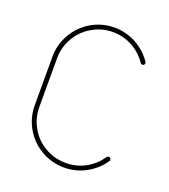

<svg xmlns="http://www.w3.org/2000/svg" viewBox="-105 -611 607 689"><g transform="rotate(20 198.5 -267.0)"><path d="M216.8 -534.2C185.1 -534.2 155.8 -526.4 128.9 -510.7C102.1 -495.1 81.1 -473.6 65.4 -446.8C49.8 -419.9 42 -390.6 42 -359.4V-174.8C42 -143.1 49.8 -113.8 65.4 -86.9C81.1 -60.1 102.1 -39.1 128.9 -23.4C155.8 -7.8 185.1 0 216.8 0C246.1 0 273.9 -6.8 299.8 -21C325.2 -34.7 346.2 -53.7 362.3 -77.6C363.3 -79.1 363.8 -80.6 363.8 -82.5C363.8 -85 362.8 -86.9 361.3 -88.9C359.4 -90.3 357.4 -91.3 355 -91.3C352.1 -91.3 349.6 -89.8 347.7 -87.4C333 -65.9 314.5 -48.8 291.5 -36.1C268.1 -23.4 243.2 -17.6 216.8 -17.6C188 -17.6 161.6 -24.4 137.7 -38.6C113.3 -52.2 94.2 -71.3 80.6 -95.7C66.4 -119.6 59.6 -146 59.6 -174.8V-359.4C59.6 -387.7 66.4 -414.1 80.6 -438.5C94.2 -462.4 113.3 -481.4 137.7 -495.6C161.6 -509.8 188 -517.1 216.8 -517.1C243.2 -517.1 268.1 -510.7 291.5 -498C314.5 -485.4 333 -468.3 347.7 -446.8C349.6 -443.8 352.1 -442.9 355 -442.9C357.4 -442.9 359.4 -443.4 361.3 -445.3C362.8 -447.3 363.8 -449.2 363.8 -451.7C363.8 -453.1 363.3 -454.6 362.3 -456.5C346.2 -480 325.2 -499 299.8 -513.2C273.9 -526.9 246.1 -534.2 216.8 -534.2Z"/></g></svg>

Font: Mill
Style: Thin
Weight: 100
Version: Version 001.000